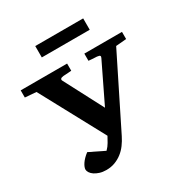

<svg xmlns="http://www.w3.org/2000/svg" viewBox="-198 -1013 1124 1179"><g transform="rotate(-30 364.0 -423.0)"><path d="M648.9 -613.8 401.9 -117.2Q388.2 -89.4 370.1 -64.9Q352.1 -40.5 329.1 -22.7Q306.2 -4.9 278.3 5.6Q250.5 16.1 216.8 16.1Q190.9 16.1 170.4 9.5Q149.9 2.9 135.5 -6.8Q121.1 -16.6 113.5 -28.6Q106 -40.5 106 -50.8Q106 -58.1 109.9 -68.4Q113.8 -78.6 121.6 -90.3Q129.4 -102.1 141.4 -114.3Q153.3 -126.5 168.9 -138.2L275.9 -85.9Q294.4 -104.5 305.4 -124Q316.4 -143.6 327.1 -163.1L84 -613.8L4.9 -620.1V-670.9H334V-620.1Q322.8 -619.1 312.5 -618.4Q302.2 -617.7 293.9 -617.2Q284.7 -616.2 275.9 -616.2Q260.3 -614.3 256.1 -608.4Q252 -602.5 255.9 -595.2L399.9 -319.8L533.2 -595.2Q537.6 -603.5 534.9 -608.9Q532.2 -614.3 514.2 -616.2Q504.9 -616.2 495.1 -617.2Q486.8 -617.7 476.3 -618.4Q465.8 -619.1 456.1 -620.1V-670.9H723.1V-620.1ZM218.3 -781.2V-861.8H558.1V-781.2Z"/></g></svg>

Font: Charis SIL
Style: Bold
Weight: 700
Foundry: SIL International
Version: Version 4.112